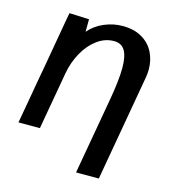

<svg xmlns="http://www.w3.org/2000/svg" viewBox="-107 -650 814 896"><g transform="rotate(15 300.0 -202.0)"><path d="M424.5 -370.5Q424.5 -426.5 408 -454.2Q391.5 -482 355.5 -482Q311.5 -482 273.5 -453.8Q235.5 -425.5 209.8 -378.8Q184 -332 174.5 -278L125.5 0H22L49.5 -155L54.5 -184.5L71 -276L113 -516Q116.5 -535 120 -554L215.5 -550L215 -489.5Q244 -523.5 287.2 -542Q330.5 -560.5 376 -560.5Q431.5 -560.5 469.5 -538.2Q507.5 -516 526.5 -478.5Q545.5 -441 545.5 -396Q545.5 -375.5 542 -356.5L452 156H342L406.5 -210Q424.5 -311 424.5 -370.5Z"/></g></svg>

Font: JuliaMono SemiBold
Style: Italic
Weight: 600
Italic angle: -9°
Monospace: yes
Designer: cormullion
Foundry: corm
Version: Version 0.056; ttfautohint (v1.8.4)